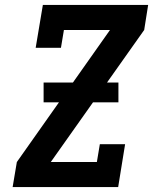

<svg xmlns="http://www.w3.org/2000/svg" viewBox="-20 -755 640 775"><path d="M31 0 48 -101 424 -634H238L226 -562H124L153 -735H578L562 -634L185 -101H371L383 -173H485L457 0ZM156 -342V-422H458V-342Z"/></svg>

Font: Iosevka Slab Extended
Style: Bold Italic
Weight: 700
Width: 7
Italic angle: -9°
Monospace: yes
Designer: Belleve Invis
Foundry: Belleve Invis
Version: Version 11.1.0; ttfautohint (v1.8.3)